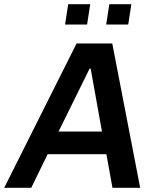

<svg xmlns="http://www.w3.org/2000/svg" viewBox="-55 -895 759 915"><path d="M0 0ZM481 0 452 -160H172L94 0H-35L310 -688H480L613 0ZM377 -568H372L224 -268H431ZM255 -778 270 -875H375L360 -778ZM451 -778 466 -875H571L556 -778Z"/></svg>

Font: Azeri Sans SemiBold
Style: Italic
Weight: 600
Designer: Hector Gatti & Omnibus-Type (original fonts) / Cristiano Sobral (main changes and remastering)
Foundry: Omnibus-Type
Version: Version 0.07;August 21, 2020;FontCreator 13.0.0.2681 64-bit;